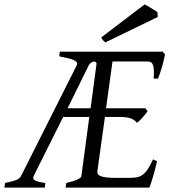

<svg xmlns="http://www.w3.org/2000/svg" viewBox="-37 -849 772 869"><path d="M363.8 -551.8 269 -358.9H373L399.9 -560.1Q400.4 -565.4 396.5 -568.1Q392.6 -570.8 386.7 -570.1Q380.9 -569.3 374.5 -564.9Q368.2 -560.5 363.8 -551.8ZM678.2 -493.2H658.2Q660.2 -515.6 659.4 -530.5Q658.7 -545.4 655.5 -554.4Q652.3 -563.5 646.5 -567.1Q640.6 -570.8 631.8 -570.8H472.2L442.9 -358.9H621.1L630.9 -345.2Q626 -338.4 619.9 -330.8Q613.8 -323.2 607.4 -316.2Q601.1 -309.1 594.7 -303Q588.4 -296.9 583 -293Q577.1 -300.3 570.3 -305.2Q563.5 -310.1 554 -313.5Q544.4 -316.9 531.2 -318.4Q518.1 -319.8 500 -319.8H438L403.8 -75.2Q402.8 -67.9 405.3 -62.3Q407.7 -56.6 417 -52.5Q426.3 -48.3 443.6 -46.1Q460.9 -43.9 490.2 -43.9H545.9Q566.4 -43.9 581.1 -46.4Q595.7 -48.8 607.9 -57.4Q620.1 -65.9 631.3 -82.5Q642.6 -99.1 655.8 -127.9L673.8 -119.1Q664.1 -76.7 654.5 -45.4Q645 -14.2 639.2 0H259.8L263.2 -21Q293.9 -27.8 311.8 -35.9Q329.6 -43.9 331.1 -50.8L367.2 -319.8H249L116.2 -54.2Q108.4 -40 120.8 -32.7Q133.3 -25.4 168 -21L166 0H-17.1L-14.2 -21Q16.1 -26.9 34.2 -33.4Q52.2 -40 59.1 -54.2L310.1 -553.2Q314 -561.5 310.1 -567.1Q306.2 -572.8 295.7 -577.4Q285.2 -582 268.6 -585.9Q252 -589.8 231 -594.2L233.9 -615.2H699.2L710 -603Q707.5 -590.3 703.9 -575.2Q700.2 -560.1 695.8 -544.9Q691.4 -529.8 686.8 -516.1Q682.1 -502.4 678.2 -493.2ZM439.9 -657.2Q433.1 -662.1 428.7 -667.7Q424.3 -673.3 421.4 -679.7L617.7 -829.1Q622.6 -826.7 630.9 -822Q639.2 -817.4 647.7 -812Q656.2 -806.6 664.1 -801.8Q671.9 -796.9 675.8 -793.9L676.8 -772Z"/></svg>

Font: Akkhara
Style: Italic
Weight: 400
Italic angle: -7°
Designer: J. Victor Gaultney
Version: Version 1.00 June 13, 2006, initial release